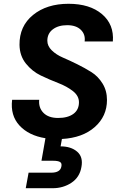

<svg xmlns="http://www.w3.org/2000/svg" viewBox="-20 -728 650 1014"><path d="M545 -200Q545 -114 480.5 -57Q416 0 307 6L300 45Q355 45 387.5 73Q420 101 410 154Q401 208 357.5 237Q314 266 258 266H116L131 184H250Q298 184 304 152Q308 134 297 127.5Q286 121 261 121H199L220 2Q132 -12 83 -65Q34 -118 44 -201H187Q183 -159 209.5 -132Q236 -105 287 -105Q338 -105 367.5 -126.5Q397 -148 397 -188Q397 -222 365 -247Q333 -272 287.5 -289.5Q242 -307 196 -329Q150 -351 117 -392Q84 -433 83 -491Q82 -590 154.5 -649Q227 -708 342 -708Q454 -708 518.5 -653.5Q583 -599 576 -509H427Q432 -546 407 -570.5Q382 -595 335 -595Q288 -595 259 -573Q230 -551 230 -513Q230 -485 253.5 -462Q277 -439 312 -424Q347 -409 387.5 -389Q428 -369 463 -347Q498 -325 521.5 -287Q545 -249 545 -200Z"/></svg>

Font: Poppins SemiBold
Style: Italic
Weight: 600
Italic angle: -10°
Designer: Ninad Kale (Devanagari), Jonny Pinhorn (Latin)
Foundry: Indian Type Foundry
Version: Version 3.200;PS 1.000;hotconv 16.6.54;makeotf.lib2.5.65590